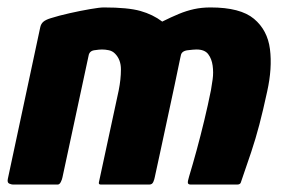

<svg xmlns="http://www.w3.org/2000/svg" viewBox="-28 -496 762 516"><path d="M500 -363Q493 -363 476.5 -361Q460 -359 458 -347L456 -338Q441 -265 426.5 -198.5Q412 -132 402 -84.5Q392 -37 388 -20Q387 -14 384 -7Q381 0 373 0H243Q236 0 238 -7L291 -253Q297 -283 297 -309.5Q297 -336 281 -352Q274 -359 264.5 -361Q255 -363 246 -363Q239 -363 225.5 -361Q212 -359 210 -346L140 -20Q139 -14 135.5 -7Q132 0 127 0H7Q3 0 -3 -2.5Q-9 -5 -7 -15L80 -422Q82 -432 88.5 -437.5Q95 -443 108 -447Q130 -454 159 -460.5Q188 -467 214 -471.5Q240 -476 251 -476Q316 -476 349.5 -466.5Q383 -457 408 -438Q432 -450 452.5 -458.5Q473 -467 493.5 -471.5Q514 -476 538 -476Q618 -476 654.5 -445.5Q691 -415 697.5 -364Q704 -313 690 -250Q679 -199 669 -161Q659 -123 647 -87Q635 -51 619 -5Q617 0 609 0H485Q478 0 477 -4Q476 -8 480 -21Q490 -54 500.5 -92.5Q511 -131 521 -172.5Q531 -214 539 -254Q541 -265 543.5 -283Q546 -301 543.5 -319.5Q541 -338 531.5 -350.5Q522 -363 500 -363Z"/></svg>

Font: Glory ExtraBold
Style: Italic
Weight: 800
Italic angle: -12°
Version: Version 1.011